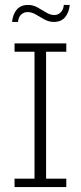

<svg xmlns="http://www.w3.org/2000/svg" viewBox="-20 -759 328 779"><path d="M39 0V-34H120V-549H39V-583H249V-549H167V-34H249V0ZM198 -670Q179 -670 160.5 -680Q142 -690 125.5 -700Q109 -710 92 -710Q77 -710 66 -700Q55 -690 53 -670H29Q32 -701 48 -720Q64 -739 94 -739Q114 -739 132 -729Q150 -719 167 -708.5Q184 -698 201 -698Q215 -698 226 -708.5Q237 -719 239 -739H263Q260 -708 244 -689Q228 -670 198 -670Z"/></svg>

Font: Rokkitt ExtraLight
Style: Regular
Weight: 250
Version: Version 3.103